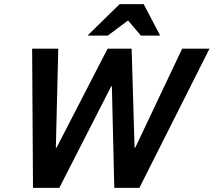

<svg xmlns="http://www.w3.org/2000/svg" viewBox="-20 -911 1036 931"><path d="M140 0 135.8 -675H262.5L250.8 -195H254.2L501.7 -675H618.3L632.5 -195H635.8L863.3 -675H995.8L655.8 0H534.2L522.5 -492.5H519.2L267.5 0ZM406.7 -738.3 407.5 -741.7 560 -890.8H676.7L755 -741.7L754.2 -738.3H663.3L600.8 -811.7L502.5 -738.3Z"/></svg>

Font: Funnel Sans SemiBold
Style: Italic
Weight: 600
Italic angle: -14.036°
Designer: NORD ID, Kristian Moeller
Foundry: Dicotype
Version: Version 1.000